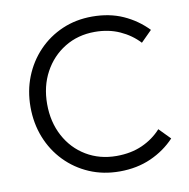

<svg xmlns="http://www.w3.org/2000/svg" viewBox="-79 -776 852 864"><g transform="rotate(-10 346.5 -344.0)"><path d="M400 10Q325 10 262 -17Q199 -44 152 -92.5Q105 -141 79.5 -205.5Q54 -270 54 -345Q54 -419 79.5 -483Q105 -547 151.5 -595.5Q198 -644 260.5 -671Q323 -698 397 -698Q476 -698 538.5 -670Q601 -642 648 -593L598 -543Q562 -582 511 -605Q460 -628 397 -628Q320 -628 259.5 -591Q199 -554 164.5 -490Q130 -426 130 -345Q130 -263 164.5 -198.5Q199 -134 260 -97.5Q321 -61 398 -61Q464 -61 515.5 -84Q567 -107 603 -147L653 -96Q607 -47 543 -18.5Q479 10 400 10Z"/></g></svg>

Font: Outfit Light
Style: Regular
Weight: 300
Designer: Rodrigo Fuenzalida
Foundry: fragTYPE
Version: Version 1.100; ttfautohint (v1.8.4.7-5d5b)